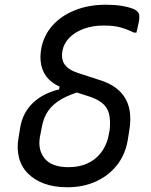

<svg xmlns="http://www.w3.org/2000/svg" viewBox="-20 -781 640 812"><path d="M427 -761Q465 -761 493 -756.5Q521 -752 538.5 -745.5Q556 -739 562 -731Q568 -726 569 -716Q570 -706 568 -693Q565 -680 562.5 -667.5Q560 -655 557 -643H547Q518 -657 490 -665Q462 -673 418 -673Q371 -673 333.5 -659Q296 -645 272.5 -620.5Q249 -596 244 -565Q240 -544 245 -526Q250 -508 266.5 -494.5Q283 -481 311 -472L400 -443Q455 -426 486 -395.5Q517 -365 526.5 -322Q536 -279 526 -224L520 -187Q509 -125 473.5 -81Q438 -37 384.5 -13Q331 11 265 11Q209 11 167 -4.5Q125 -20 97.5 -48Q70 -76 60 -115.5Q50 -155 59 -202L66 -245Q77 -305 119 -345.5Q161 -386 230 -403L234 -427L333 -398Q277 -383 240.5 -362Q204 -341 184 -312.5Q164 -284 157 -244L149 -203Q139 -147 169 -110.5Q199 -74 270 -74Q315 -74 349 -89.5Q383 -105 405 -132.5Q427 -160 437 -197L444 -232Q448 -275 440.5 -302Q433 -329 410.5 -346.5Q388 -364 348 -376L257 -405Q193 -426 168.5 -469Q144 -512 154 -573Q164 -630 201 -672Q238 -714 296.5 -737.5Q355 -761 427 -761Z"/></svg>

Font: Rec Mono Semicasual
Style: Italic
Weight: 400
Italic angle: -10°
Version: Version 1.085; ttfautohint (v1.8.4.7-5d5b)